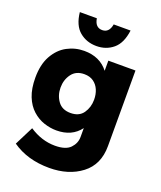

<svg xmlns="http://www.w3.org/2000/svg" viewBox="-171 -868 989 1177"><g transform="rotate(20 324.0 -280.0)"><path d="M292 201Q150 201 50 131L112 8Q192 61 279 61Q349 61 379 29.5Q409 -2 409 -43V-101Q356 -30 255 -30Q215 -30 174 -43.5Q133 -57 98.5 -88Q64 -119 44 -169Q24 -219 24 -291Q24 -375 55 -432Q88 -491.5 139.8 -519.2Q191.5 -547 251 -547Q353 -547 409 -475V-541H586V-48Q586 73 502 137Q418 201 292 201ZM309 -600Q244 -600 198 -638.5Q152 -677 143 -761H254Q263 -704 309 -704Q354 -704 364 -761H474Q463 -676 417.5 -638Q372 -600 309 -600ZM300 -160Q356 -160 382.5 -198Q409 -236 409 -286Q409 -321 396.8 -349.8Q384.5 -378.5 360.2 -395.8Q336 -413 300 -413Q246 -413 218 -375Q190 -337 190 -286Q190 -236 217.5 -198Q245 -160 300 -160Z"/></g></svg>

Font: Argentum Novus
Style: Bold
Weight: 700
Designer: Julieta Ulanovsky (font) & Cristiano Sobral (main changes)
Foundry: Julieta Ulanovsky (font) & Cristiano Sobral (main changes)
Version: Version 3.00;November 27, 2020;FontCreator 13.0.0.2655 64-bi